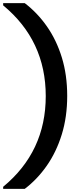

<svg xmlns="http://www.w3.org/2000/svg" viewBox="-56 -1011 478 1217"><path d="M101 186H-36V173Q234 -50 234 -402Q234 -754 -36 -977V-991H101Q181 -930 241.5 -843.5Q302 -757 336 -646.5Q370 -536 370 -403Q370 -270 335.5 -158.5Q301 -47 240.5 39.5Q180 126 101 186Z"/></svg>

Font: Ulagadi Sans SemiBold
Style: Regular
Weight: 600
Designer: Ninad Kale (Devanagari), Jonny Pinhorn (Latin)
Foundry: Indian Type Foundry
Version: Version 3.01;March 29, 2020;FontCreator 12.0.0.2522 64-bit; 